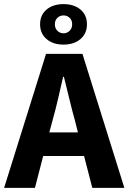

<svg xmlns="http://www.w3.org/2000/svg" viewBox="-26 -914 625 934"><path d="M230 -330 214 -270H353L338 -330Q324 -379 311 -434Q298 -489 285 -540H281Q269 -488 256.5 -433.5Q244 -379 230 -330ZM-6 0 198 -652H375L579 0H423L383 -155H184L144 0ZM283 -697Q232 -697 200.5 -724Q169 -751 169 -796Q169 -841 200.5 -867.5Q232 -894 283 -894Q334 -894 365.5 -867.5Q397 -841 397 -796Q397 -751 365.5 -724Q334 -697 283 -697ZM283 -752Q300 -752 312.5 -764Q325 -776 325 -796Q325 -816 312.5 -827.5Q300 -839 283 -839Q266 -839 253.5 -827.5Q241 -816 241 -796Q241 -776 253.5 -764Q266 -752 283 -752Z"/></svg>

Font: Font
Style: ¶
Weight: 700
Designer: Paul D. Hunt
Foundry: Adobe Systems Incorporated
Version: Version 3.000